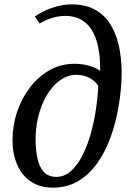

<svg xmlns="http://www.w3.org/2000/svg" viewBox="-20 -851 602 882"><path d="M223 11Q163 11 121.8 -17Q80.5 -45 59 -94.2Q37.5 -143.5 37.5 -207Q37.5 -274 58.5 -336.8Q79.5 -399.5 117.8 -449.5Q156 -499.5 208.2 -528.8Q260.5 -558 323 -558Q357.5 -558 390.2 -548.8Q423 -539.5 440 -525Q441 -590 430.5 -637.5Q420 -685 399.5 -716.2Q379 -747.5 349 -762.8Q319 -778 279.5 -778Q252 -778 223.5 -770Q195 -762 162 -743L140 -775Q166 -793 195 -805.5Q224 -818 252.8 -824.5Q281.5 -831 307.5 -831Q377.5 -831 423 -803Q468.5 -775 494.5 -726.8Q520.5 -678.5 530.5 -618Q540.5 -557.5 538.5 -492.5Q536 -426.5 523.8 -356.2Q511.5 -286 488 -220.5Q464.5 -155 427.8 -102.8Q391 -50.5 340.2 -19.8Q289.5 11 223 11ZM239 -38.5Q276 -38.5 305.5 -64.8Q335 -91 357.5 -134.8Q380 -178.5 395.8 -233Q411.5 -287.5 420.2 -345.5Q429 -403.5 431.5 -456Q420 -474 403.5 -485.5Q387 -497 368.2 -502.2Q349.5 -507.5 331 -507.5Q299.5 -507.5 271.5 -492Q243.5 -476.5 220 -448.8Q196.5 -421 179.5 -384Q162.5 -347 153 -303.2Q143.5 -259.5 143.5 -212.5Q143.5 -162.5 152 -123.2Q160.5 -84 181.2 -61.2Q202 -38.5 239 -38.5Z"/></svg>

Font: Merriweather 36pt
Style: Italic
Weight: 400
Italic angle: -7.8°
Version: Version 2.101